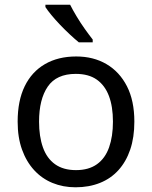

<svg xmlns="http://www.w3.org/2000/svg" viewBox="-20 -786 645 816"><path d="M551 -269Q551 -202 533.5 -150.5Q516 -99 483.5 -63Q451 -27 404.5 -8.5Q358 10 301 10Q248 10 203 -8.5Q158 -27 125 -63Q92 -99 73.5 -150.5Q55 -202 55 -269Q55 -358 85 -419.5Q115 -481 171 -513.5Q227 -546 304 -546Q377 -546 432.5 -513.5Q488 -481 519.5 -419.5Q551 -358 551 -269ZM146 -269Q146 -206 162.5 -159.5Q179 -113 214 -88Q249 -63 303 -63Q357 -63 392 -88Q427 -113 443.5 -159.5Q460 -206 460 -269Q460 -333 443 -378Q426 -423 391.5 -447.5Q357 -472 302 -472Q220 -472 183 -418Q146 -364 146 -269ZM278 -766Q289 -744 305.5 -716.5Q322 -689 340.5 -663Q359 -637 374 -618V-606H315Q298 -620 277 -639.5Q256 -659 235.5 -680.5Q215 -702 198.5 -722Q182 -742 173 -756V-766Z"/></svg>

Font: Noto Sans Oriya
Style: Regular
Weight: 400
Designer: Amélie Bonet and Sol Matas
Foundry: Google LLC
Version: Version 2.006